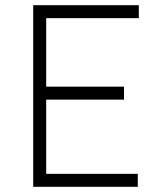

<svg xmlns="http://www.w3.org/2000/svg" viewBox="-20 -720 625 740"><path d="M108 0V-700H515V-650H158V-386H458V-336H158V-50H511V0Z"/></svg>

Font: Lexend ExtraLight
Style: Regular
Weight: 200
Designer: Bonnie Shaver-Troup, Thomas Jockin
Foundry: Lexend
Version: Version 1.007; ttfautohint (v1.8.3)